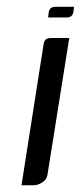

<svg xmlns="http://www.w3.org/2000/svg" viewBox="-20 -551 240 571"><path d="M123 -499 125 -515.1Q127.9 -530.8 145 -530.8H200.2L198.2 -515.1Q195.3 -499 178.2 -499ZM43.9 0 109.9 -420.9Q112.8 -438 130.9 -438H186L121.1 -30.8Q118.7 -16.6 106 -8.8Q92.8 0 80.1 0Z"/></svg>

Font: Hhenum
Style: Italic
Weight: 400
Designer: T. Christopher White
Version: Version 1.0